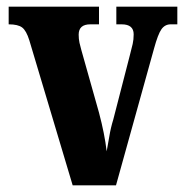

<svg xmlns="http://www.w3.org/2000/svg" viewBox="-20 -556 552 576"><path d="M198 0H328L442 -410Q454 -454 464.5 -468.5Q475 -483 492 -483H512V-536H329V-483H345Q381 -483 381 -453Q381 -437 378 -424Q375 -411 370 -392L320 -198Q312 -172 308 -147Q304 -122 300 -102Q294 -154 277 -218L224 -406Q221 -416 218.5 -427.5Q216 -439 216 -452Q216 -483 251 -483H277V-536H6V-483Q34 -483 46.5 -473.5Q59 -464 68 -435Z"/></svg>

Font: Noto Serif ExtraCondensed Extra
Style: Regular
Weight: 800
Width: 3
Designer: Monotype Design Team
Foundry: Monotype Imaging Inc.
Version: Version 1.002